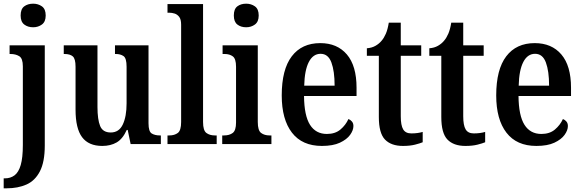

<svg xmlns="http://www.w3.org/2000/svg" viewBox="-32 -782 3157 1042"><path d="M148 -634Q119 -634 99.5 -649Q80 -664 80 -698Q80 -733 99.5 -747.5Q119 -762 148 -762Q175 -762 195.5 -747.5Q216 -733 216 -698Q216 -664 195.5 -649Q175 -634 148 -634ZM-12 240V186H-6Q25 186 47 169.5Q69 153 80.5 113.5Q92 74 92 5V-422Q92 -465 72.5 -477Q53 -489 25 -489H20V-536H211V8Q211 97 184.5 148Q158 199 111.5 219.5Q65 240 4 240Z M523 10Q449 10 413.5 -37.5Q378 -85 378 -187V-420Q378 -463 363 -476Q348 -489 318 -489H314V-536H497V-202Q497 -133 511.5 -98Q526 -63 569 -63Q614 -63 634.5 -106.5Q655 -150 655 -221V-420Q655 -466 638.5 -477.5Q622 -489 596 -489H592V-536H774V-113Q774 -68 791.5 -57.5Q809 -47 835 -47H841V0H677L661 -77H656Q634 -28 601 -9Q568 10 523 10Z M877 0V-47H887Q915 -47 933 -60.5Q951 -74 951 -120V-648Q951 -677 940.5 -690.5Q930 -704 915.5 -708.5Q901 -713 887 -713H877V-760H1070V-120Q1070 -74 1088 -60.5Q1106 -47 1134 -47H1144V0Z M1304 -634Q1275 -634 1256 -649Q1237 -664 1237 -698Q1237 -733 1256 -747.5Q1275 -762 1304 -762Q1331 -762 1351.5 -747.5Q1372 -733 1372 -698Q1372 -664 1351.5 -649Q1331 -634 1304 -634ZM1174 0V-47H1184Q1213 -47 1231 -60.5Q1249 -74 1249 -117V-420Q1249 -463 1231.5 -476Q1214 -489 1187 -489H1176V-536H1367V-120Q1367 -74 1385 -60.5Q1403 -47 1431 -47H1441V0Z M1715 10Q1608 10 1552.5 -62Q1497 -134 1497 -264Q1497 -405 1551.5 -476.5Q1606 -548 1706 -548Q1798 -548 1850.5 -486.5Q1903 -425 1903 -306V-261H1618Q1619 -154 1650.5 -104.5Q1682 -55 1742 -55Q1787 -55 1815.5 -79Q1844 -103 1859 -136Q1870 -132 1878 -122.5Q1886 -113 1886 -98Q1886 -75 1868 -50Q1850 -25 1812.5 -7.5Q1775 10 1715 10ZM1784 -317Q1784 -396 1766.5 -443Q1749 -490 1708 -490Q1667 -490 1644 -445.5Q1621 -401 1619 -317Z M2155 10Q2091 10 2057.5 -24.5Q2024 -59 2024 -147V-479H1959V-520Q1986 -522 2006 -533.5Q2026 -545 2039 -561Q2052 -576 2062 -599Q2072 -622 2078 -659H2143V-536H2254V-479H2143V-151Q2143 -102 2156 -80Q2169 -58 2200 -58Q2218 -58 2233 -60Q2248 -62 2262 -66V-10Q2248 -4 2220.5 3Q2193 10 2155 10Z M2494 10Q2430 10 2396.5 -24.5Q2363 -59 2363 -147V-479H2298V-520Q2325 -522 2345 -533.5Q2365 -545 2378 -561Q2391 -576 2401 -599Q2411 -622 2417 -659H2482V-536H2593V-479H2482V-151Q2482 -102 2495 -80Q2508 -58 2539 -58Q2557 -58 2572 -60Q2587 -62 2601 -66V-10Q2587 -4 2559.5 3Q2532 10 2494 10Z M2879 10Q2772 10 2716.5 -62Q2661 -134 2661 -264Q2661 -405 2715.5 -476.5Q2770 -548 2870 -548Q2962 -548 3014.5 -486.5Q3067 -425 3067 -306V-261H2782Q2783 -154 2814.5 -104.5Q2846 -55 2906 -55Q2951 -55 2979.5 -79Q3008 -103 3023 -136Q3034 -132 3042 -122.5Q3050 -113 3050 -98Q3050 -75 3032 -50Q3014 -25 2976.5 -7.5Q2939 10 2879 10ZM2948 -317Q2948 -396 2930.5 -443Q2913 -490 2872 -490Q2831 -490 2808 -445.5Q2785 -401 2783 -317Z"/></svg>

Font: Noto Serif Myanmar Cond SemBd
Style: Regular
Weight: 600
Width: 3
Designer: Ben Mitchell and the Monotype Design Team
Foundry: Monotype Imaging Inc.
Version: Version 2.106; ttfautohint (v1.8.4.7-5d5b)